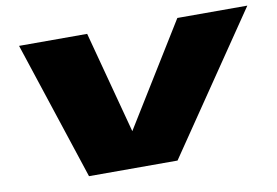

<svg xmlns="http://www.w3.org/2000/svg" viewBox="-66 -694 1157 801"><g transform="rotate(-10 512.0 -293.0)"><path d="M250.5 0 57.5 -586H346L461 -153.5L728 -586H1024.5L625.5 0Z"/></g></svg>

Font: Anybody UltraExpanded Black
Style: Italic
Weight: 900
Width: 9
Italic angle: -10°
Designer: Tyler Finck
Foundry: Etcetera Type Company
Version: Version 1.010; ttfautohint (v1.8.3) -l 8 -r 50 -G 200 -x 14 